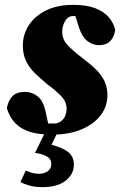

<svg xmlns="http://www.w3.org/2000/svg" viewBox="-20 -538 506 790"><path d="M193 16Q140 16 103 4.5Q66 -7 43 -31Q20 -55 8 -93Q15 -127 32.5 -143.5Q50 -160 82 -160Q112 -160 135 -141.5Q158 -123 167 -81L182 -13L115 -30Q139 -30 163 -30Q187 -30 211 -30Q225 -34 234.5 -42Q244 -50 249 -63Q254 -76 254 -92Q254 -118 235 -139Q216 -160 175 -191Q146 -215 123 -237.5Q100 -260 87 -287.5Q74 -315 74 -351Q74 -396 98.5 -434Q123 -472 169.5 -495Q216 -518 282 -518Q337 -518 372.5 -504Q408 -490 428 -466.5Q448 -443 454 -415Q450 -385 433 -368.5Q416 -352 387 -352Q363 -352 340.5 -368.5Q318 -385 305 -425L286 -485L348 -472Q330 -472 312.5 -472Q295 -472 277 -472Q258 -470 247 -450Q236 -430 236 -407Q236 -376 258 -352.5Q280 -329 323 -296Q354 -273 376 -251Q398 -229 410 -204Q422 -179 422 -146Q422 -100 394 -63.5Q366 -27 315 -5.5Q264 16 193 16ZM124 91 169 0H220L183 76L162 51Q220 62 252 81.5Q284 101 284 140Q284 178 250.5 205Q217 232 154 232Q123 232 99.5 225Q76 218 64 211L86 164Q98 169 111 173Q124 177 140 177Q162 177 176.5 166.5Q191 156 191 136Q191 116 172.5 105.5Q154 95 124 91Z"/></svg>

Font: Source Serif 4 Black
Style: Italic
Weight: 900
Italic angle: -12°
Designer: Frank Grießhammer
Foundry: Adobe Systems Incorporated
Version: Version 4.004;hotconv 1.0.116;makeotfexe 2.5.65601